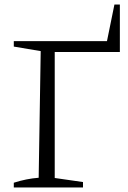

<svg xmlns="http://www.w3.org/2000/svg" viewBox="-20 -829 566 849"><path d="M486 -809H510V-599H222V-42L347 -24V0H41V-21Q69 -30 96.5 -35.5Q124 -41 151 -43L160 -603L41 -623V-647H453Z"/></svg>

Font: Piazzolla Light
Style: Regular
Weight: 300
Designer: Juan Pablo del Peral
Foundry: Huerta Tipografica
Version: Version 1.330